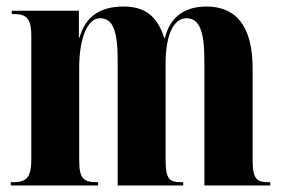

<svg xmlns="http://www.w3.org/2000/svg" viewBox="-20 -569 869 589"><path d="M13 0H281V-10H279C238 -10 223 -19 223 -76V-362C223 -446 246 -513 287 -513C328 -513 341 -471 341 -383V0H542V-10H538C499 -10 488 -19 488 -80V-375C488 -454 509 -513 552 -513C593 -513 607 -470 607 -383V0H809V-10H806C767 -10 755 -19 755 -80V-358C755 -491 703 -549 613 -549C543 -549 500 -513 486 -452H484C462 -522 422 -549 359 -549C281 -549 241 -513 224 -454H222V-536H16V-526H19C58 -526 76 -517 76 -459V-79C76 -19 57 -10 17 -10H13Z"/></svg>

Font: Noto Serif Display ExtraCondensed ExtraBold
Style: Regular
Weight: 800
Width: 2
Designer: Monotype Design Team
Foundry: Monotype Imaging Inc.
Version: Version 2.009